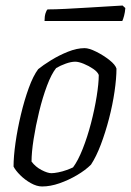

<svg xmlns="http://www.w3.org/2000/svg" viewBox="-20 -674 473 694"><path d="M132 0Q113 0 91.5 -12Q70 -24 53 -41Q36 -58 29 -72Q29 -108 36 -157.5Q43 -207 55.5 -259.5Q68 -312 84 -356Q100 -400 118 -424Q135 -438 164 -456Q193 -474 225.5 -487Q258 -500 286 -500Q302 -500 328 -487Q354 -474 375.5 -457Q397 -440 401 -426Q401 -391 394 -343Q387 -295 374 -245Q361 -195 344.5 -151.5Q328 -108 309 -79Q289 -59 258.5 -41Q228 -23 195 -11.5Q162 0 132 0ZM166 -48Q175 -48 190.5 -51Q206 -54 221 -59.5Q236 -65 244 -69Q262 -93 279 -136Q296 -179 309 -229Q322 -279 329.5 -326Q337 -373 337 -403Q333 -414 317 -425Q301 -436 282.5 -443.5Q264 -451 252 -451Q237 -451 217.5 -444Q198 -437 183 -428Q166 -407 150 -364.5Q134 -322 121.5 -270.5Q109 -219 101.5 -171Q94 -123 94 -90Q108 -71 130 -59.5Q152 -48 166 -48ZM141 -598Q141 -615 144.5 -626Q148 -637 152 -640Q179 -640 218 -642Q257 -644 298 -646.5Q339 -649 372.5 -651Q406 -653 423 -654L433 -645Q432 -630 428.5 -617Q425 -604 422 -598Z"/></svg>

Font: Texturina 72pt 72pt ExtraLight
Style: Italic
Weight: 200
Italic angle: -11°
Designer: Guillermo Torres Carreño
Foundry: Omnibus-Type
Version: Version 1.002; ttfautohint (v1.8.3)